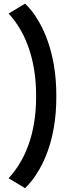

<svg xmlns="http://www.w3.org/2000/svg" viewBox="-20 -784 356 1026"><path d="M114 221.5Q127.5 209 148.2 183.5Q169 158 192 118.2Q215 78.5 235.2 23Q255.5 -32.5 268.2 -105.5Q281 -178.5 281 -269.5Q281 -361 268.2 -434.2Q255.5 -507.5 235.2 -564Q215 -620.5 192 -661Q169 -701.5 148.2 -727Q127.5 -752.5 114 -764.5L26 -711.5Q38.5 -698.5 57.2 -674.2Q76 -650 96.2 -613Q116.5 -576 134 -526.2Q151.5 -476.5 162.2 -412.5Q173 -348.5 173 -269.5Q173 -191 162.2 -127.5Q151.5 -64 134 -15Q116.5 34 96.2 70.5Q76 107 57.2 131Q38.5 155 26 168.5Z"/></svg>

Font: Anybody Thin Medium
Style: Regular
Weight: 500
Version: Version 1.113;gftools[0.9.25]